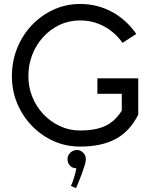

<svg xmlns="http://www.w3.org/2000/svg" viewBox="-20 -729 757 968"><path d="M384 10Q313 10 251 -17.5Q189 -45 141.5 -94Q94 -143 67 -207Q40 -271 40 -345Q40 -420 66.5 -486Q93 -552 140.5 -602Q188 -652 250.5 -680.5Q313 -709 384 -709Q469 -709 542 -670.5Q615 -632 667 -558L598 -513Q557 -569 502 -597.5Q447 -626 384 -626Q328 -626 280.5 -603.5Q233 -581 197.5 -542Q162 -503 142.5 -452.5Q123 -402 123 -345Q123 -290 143 -240.5Q163 -191 199 -153Q235 -115 282.5 -93Q330 -71 384 -71Q459 -71 508.5 -93Q558 -115 594 -171V-256H471V-334H677V-151Q635 -67 563.5 -28.5Q492 10 384 10ZM320.3 73.7Q320.3 54.7 334.1 41.3Q347.9 28 367.7 27.1Q386.7 27.1 400.5 42.2Q414.3 57.3 412.6 76.3Q412.6 86.6 406.5 106Q400.5 125.5 392.3 147.9Q384.1 170.3 375.9 189.7Q367.7 209.1 363.4 219.5L337.5 208.3Q343.6 197.1 352.2 169.9Q360.8 142.7 365.1 119.4Q345.3 119.4 332.8 106Q320.3 92.7 320.3 73.7Z"/></svg>

Font: Kulim Park
Style: Regular
Weight: 400
Designer: Noponies / Dale Sattler
Foundry: Noponies
Version: Version 1.000; ttfautohint (v1.8.3)